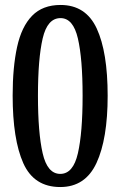

<svg xmlns="http://www.w3.org/2000/svg" viewBox="-20 -744 486 774"><path d="M223 10Q117 10 74 -86Q31 -182 31 -359Q31 -473 49 -555Q67 -637 109.5 -680.5Q152 -724 224 -724Q326 -724 370 -629Q414 -534 414 -358Q414 -184 369 -87Q324 10 223 10ZM223 -43Q275 -43 294 -126Q313 -209 313 -358Q313 -507 294 -589Q275 -671 224 -671Q171 -671 152 -589Q133 -507 133 -358Q133 -209 152 -126Q171 -43 223 -43Z"/></svg>

Font: Noto Serif Lao ExtraCondensed Medium
Style: Regular
Weight: 500
Width: 2
Designer: Monotype Design Team
Foundry: Monotype Imaging Inc.
Version: Version 2.003; ttfautohint (v1.8.4.7-5d5b)